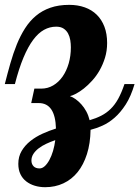

<svg xmlns="http://www.w3.org/2000/svg" viewBox="-20 -529 580 799"><path d="M540 -179.2Q524.9 -127.9 503.2 -94.2Q481.4 -60.5 456.8 -39.1Q432.1 -17.6 406.2 -6.1Q380.4 5.4 356.9 11.2Q356 67.9 341.8 112.3Q327.6 156.7 303 187.3Q278.3 217.8 243.9 233.9Q209.5 250 168 250Q145 250 124.8 243.9Q104.5 237.8 89.1 225.8Q73.7 213.9 64.9 195.6Q56.2 177.2 56.2 152.8Q56.2 122.6 70.1 99.1Q84 75.7 106.4 57.9Q128.9 40 157 27.3Q185.1 14.6 212.9 5.9Q210 -100.1 141.1 -100.1H109.9L123 -160.2H151.9Q178.7 -160.2 201.4 -173.6Q224.1 -187 240.5 -210.4Q256.8 -233.9 265.9 -265.1Q274.9 -296.4 274.9 -332Q274.9 -346.7 272.5 -361.8Q270 -377 263.4 -389.4Q256.8 -401.9 244.9 -409.9Q232.9 -418 213.9 -418Q187 -418 163.1 -404.8Q139.2 -391.6 117.9 -363Q96.7 -334.5 77.6 -289.1Q58.6 -243.7 42 -179.2H0Q11.2 -223.6 23.2 -265.6Q35.2 -307.6 50 -344.2Q64.9 -380.9 84.2 -411.1Q103.5 -441.4 129.4 -463.1Q155.3 -484.9 189.5 -496.8Q223.6 -508.8 268.1 -508.8Q303.7 -508.8 333 -498.3Q362.3 -487.8 382.8 -467.5Q403.3 -447.3 414.6 -417.7Q425.8 -388.2 425.8 -350.1Q425.8 -317.4 417 -288.8Q408.2 -260.3 394.5 -236.3Q380.9 -212.4 363.5 -193.4Q346.2 -174.3 328.9 -160.6Q311.5 -147 296.1 -138.9Q280.8 -130.9 271 -128.9Q282.7 -125 294.9 -116.2Q307.1 -107.4 318.6 -94.7Q330.1 -82 339.1 -65.4Q348.1 -48.8 353 -28.8Q379.9 -36.6 401.4 -47.6Q422.9 -58.6 440.4 -75.7Q458 -92.8 471.9 -117.9Q485.8 -143.1 498 -179.2ZM210 54.2Q190.4 61 172.6 69.3Q154.8 77.6 141.1 88.1Q127.4 98.6 119.1 111.3Q110.8 124 110.8 139.2Q110.8 153.3 119.4 162.6Q127.9 171.9 145 171.9Q155.8 171.9 166.3 162.4Q176.8 152.8 185.5 136.7Q194.3 120.6 200.7 99.1Q207 77.6 210 54.2Z"/></svg>

Font: Lobster
Style: Regular
Weight: 400
Designer: Pablo Impallari
Foundry: Pablo Impallari
Version: Version 1.007; ttfautohint (v1.1) -l 8 -r 50 -G 50 -x 14 -D 